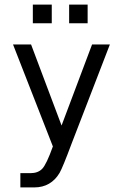

<svg xmlns="http://www.w3.org/2000/svg" viewBox="-20 -649 540 842"><path d="M342.8 -145.5Q324.2 -97.7 294.9 -21.5Q254.9 85.9 241.2 109.4Q222.7 140.6 194.8 156.7Q167 172.9 129.9 172.9H69.3V110.4H113.3Q146.5 110.4 165 91.3Q183.6 72.3 211.9 -6.8L37.1 -454.1H116.2L250 -98.6L383.8 -454.1H461.9ZM124 -628.9H207V-546.9H124ZM283.2 -628.9H364.3V-546.9H283.2Z"/></svg>

Font: BabelStone Xiangqi Colour
Style: Regular
Weight: 400
Designer: Andrew West
Foundry: BabelStone
Version: Version 11.001 November 01, 2021